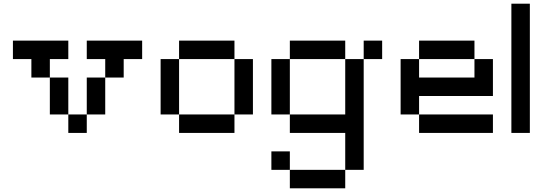

<svg xmlns="http://www.w3.org/2000/svg" viewBox="-20 -720 2940 1040"><path d="M50 -400H150V-300H250V-100H350V0H450V-100H350V-300H250V-400H350V-500H50ZM450 -100H550V-300H450ZM450 -400H550V-300H650V-400H750V-500H450Z M850 -100H950V-400H850ZM950 0H1250V-100H950ZM950 -400H1250V-500H950ZM1250 -100H1350V-400H1250Z M1450 100V200H1550V100ZM1450 -100H1550V-400H1450ZM1550 0H1850V200H1950V-400H1850V-500H1550V-400H1850V-100H1550ZM1550 200V300H1850V200ZM1950 -400H2050V-500H1950Z M2150 -100H2250V0H2650V-100H2250V-200H2650V-400H2550V-500H2250V-400H2150ZM2250 -300V-400H2550V-300Z M2750 0H2850V-700H2750Z"/></svg>

Font: Connection Serif
Style: Regular
Weight: 400
Version: Version 0.2